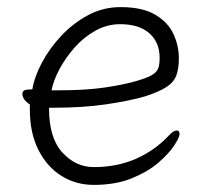

<svg xmlns="http://www.w3.org/2000/svg" viewBox="-20 -504 583 540"><path d="M118 -201V-198Q118 -116 155.5 -75Q193 -34 244 -34Q309 -34 362.5 -57.5Q416 -81 456 -124Q468 -137 477 -137Q485 -137 485 -127Q485 -118 470 -95Q455 -72 425.5 -46.5Q396 -21 350.5 -2.5Q305 16 244 16Q193 16 152.5 -9.5Q112 -35 88 -82.5Q64 -130 64 -195V-210Q43 -224 43 -240Q43 -252 60 -252Q62 -252 66.5 -252.5Q71 -253 71 -253Q77 -289 98.5 -329Q120 -369 153 -404Q186 -439 228 -461.5Q270 -484 319 -484Q380 -484 416 -463Q452 -442 467.5 -409Q483 -376 483 -340Q483 -311 476 -292Q469 -273 448.5 -259.5Q428 -246 388 -233Q343 -220 278 -210.5Q213 -201 130 -201ZM146 -250Q222 -250 275.5 -258Q329 -266 363 -276Q394 -285 407.5 -293Q421 -301 425 -312Q429 -323 429 -341Q429 -385 400 -410.5Q371 -436 318 -436Q281 -436 248 -417.5Q215 -399 189.5 -370Q164 -341 147 -309Q130 -277 125 -250Z"/></svg>

Font: Moon Stars Kai T Light
Style: Regular
Weight: 300
Designer: GuiWonder
Version: Version 1.101